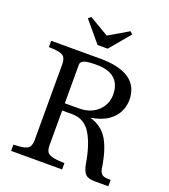

<svg xmlns="http://www.w3.org/2000/svg" viewBox="-162 -1032 1011 1147"><g transform="rotate(20 344.0 -458.0)"><path d="M43 0V-40L64 -41Q116 -43 134.5 -57Q153 -71 153 -108V-592Q153 -629 134.5 -643Q116 -657 64 -659L43 -660V-700H354Q479 -700 541 -656Q603 -612 603 -527Q603 -490 586.5 -453.5Q570 -417 530 -388.5Q490 -360 420 -348Q497 -326 534.5 -262.5Q572 -199 589 -83Q592 -65 603 -53.5Q614 -42 638 -41L661 -40V0H573Q532 0 514.5 -18Q497 -36 489 -81Q470 -197 429 -264Q388 -331 310 -331H247V-108Q247 -71 267 -57.5Q287 -44 346 -41L367 -40V0ZM247 -377H336Q410 -377 455.5 -419Q501 -461 501 -524Q501 -589 462.5 -623.5Q424 -658 347 -658Q292 -658 269.5 -650Q247 -642 247 -622ZM312 -771 203 -901 219 -916 343 -843H345L469 -916L485 -901L376 -771Z"/></g></svg>

Font: Hedvig Letters Serif 12pt
Style: Regular
Weight: 400
Designer: Alexander Örn & Tor Weibull
Foundry: Kanon Foundry
Version: Version 1.000; ttfautohint (v1.8.4.7-5d5b)